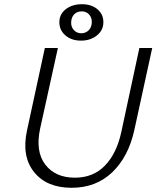

<svg xmlns="http://www.w3.org/2000/svg" viewBox="-20 -886 743 912"><path d="M365 -693Q319 -693 290 -718.5Q261 -744 262 -783Q263 -820 293.5 -843Q324 -866 369 -866Q415 -866 443.5 -841.5Q472 -817 471 -778Q470 -741 439.5 -717Q409 -693 365 -693ZM331 -743Q345 -728 366 -728Q387 -728 401 -742Q415 -756 416 -779Q417 -802 403.5 -817Q390 -832 368 -832Q346 -832 332.5 -818Q319 -804 318 -781Q317 -758 331 -743ZM320 6Q202 6 142 -68.5Q82 -143 108 -265L193 -658H255L171 -277Q147 -168 194.5 -105Q242 -42 336 -42Q423 -42 478.5 -99.5Q534 -157 556 -258L642 -658H703L618 -268Q590 -141 513 -67.5Q436 6 320 6Z"/></svg>

Font: EauTestText Semilight
Style: Italic
Weight: 300
Italic angle: -12°
Designer: Christian Thalmann (Catharsis Fonts)
Version: Version 0.001;PS 000.001;hotconv 1.0.88;makeotf.lib2.5.64775